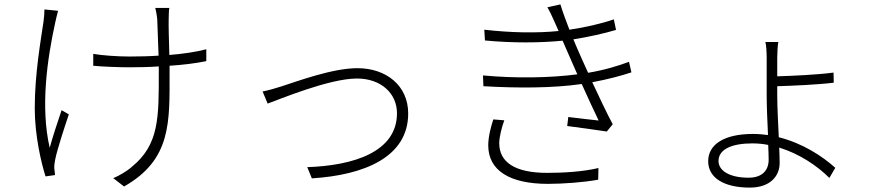

<svg xmlns="http://www.w3.org/2000/svg" viewBox="-20 -803 4040 873"><path d="M182 -760C182 -747 181 -726 178 -706C166 -622 138 -470 138 -311C138 -185 168 -61 187 -1L230 -7C230 -15 228 -27 227 -36C226 -48 228 -64 231 -78C240 -123 273 -224 293 -283L260 -302C241 -246 219 -179 206 -131C163 -317 195 -536 231 -700C235 -717 240 -740 244 -754ZM918 -579C868 -566 810 -558 750 -553C748 -617 746 -694 747 -715C748 -737 747 -754 750 -767H686C689 -754 693 -737 695 -714C696 -692 699 -615 701 -550C657 -547 612 -546 569 -546C515 -546 444 -551 404 -558V-504C444 -500 519 -497 569 -497C613 -497 658 -498 702 -501V-475C702 -270 704 -146 580 -45C558 -25 522 -4 495 7L544 45C761 -78 751 -250 751 -475V-504C812 -508 869 -515 918 -525Z M1174 -387 1197 -332C1248 -350 1476 -446 1603 -446C1713 -446 1785 -378 1785 -288C1785 -111 1585 -50 1377 -43L1398 8C1637 -7 1836 -89 1836 -287C1836 -414 1736 -493 1605 -493C1491 -493 1331 -433 1259 -410C1228 -400 1203 -393 1174 -387Z M2223 -260C2212 -226 2200 -182 2200 -142C2200 -27 2299 33 2471 33C2541 33 2635 26 2700 14L2701 -39C2630 -22 2540 -17 2468 -17C2319 -17 2250 -67 2250 -152C2250 -179 2261 -224 2273 -256ZM2840 -522C2795 -505 2732 -485 2654 -472C2632 -520 2614 -561 2604 -584L2587 -624C2656 -635 2728 -651 2781 -667L2771 -715C2713 -695 2639 -678 2569 -668C2554 -707 2539 -747 2528 -783L2469 -770C2479 -752 2487 -737 2499 -709C2505 -695 2512 -679 2520 -662C2420 -652 2303 -654 2182 -668L2185 -619C2310 -607 2436 -608 2538 -618C2545 -602 2552 -586 2559 -570C2570 -544 2587 -506 2605 -465C2482 -449 2329 -446 2176 -460L2178 -411C2333 -402 2493 -402 2625 -421C2653 -359 2682 -296 2702 -255C2669 -259 2617 -264 2564 -271L2559 -230C2621 -222 2693 -212 2739 -205L2766 -238C2739 -288 2705 -361 2673 -429C2747 -443 2806 -459 2851 -474Z M3475 -77C3475 -28 3445 5 3384 5C3295 5 3247 -28 3247 -71C3247 -126 3311 -151 3400 -151C3425 -151 3449 -149 3473 -144C3474 -117 3475 -94 3475 -77ZM3514 -411C3582 -413 3699 -418 3771 -427L3770 -473C3697 -463 3581 -458 3514 -456V-541C3514 -562 3516 -600 3519 -612H3460C3464 -601 3466 -563 3466 -540V-371C3466 -321 3469 -251 3472 -189C3450 -192 3427 -194 3404 -194C3272 -194 3200 -146 3200 -70C3200 7 3274 50 3389 50C3483 50 3525 -3 3525 -62C3525 -81 3524 -105 3523 -132C3614 -104 3695 -50 3751 6L3778 -40C3719 -93 3629 -152 3521 -179C3518 -245 3514 -318 3514 -369Z"/></svg>

Font: Genne Gothic Light
Style: Regular
Weight: 300
Designer: Ryoko NISHIZUKA (kana & ideographs); Paul D. Hunt (Latin, Greek & Cyrillic); Wenlong ZHANG (bopomofo); Sandoll Communica
Foundry: Adobe Systems Incorporated
Version: Version 1.004;PS 1.004;hotconv 16.6.51;makeotf.lib2.5.65220